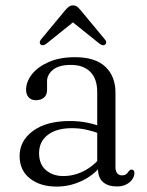

<svg xmlns="http://www.w3.org/2000/svg" viewBox="-20 -679 543 710"><path d="M342.5 -54V-67L339.5 -74.5V-338.5Q339.5 -387.5 314 -413.2Q288.5 -439 242.5 -439Q198 -439 176 -421Q154 -403 154 -378.5V-346.5Q154 -328 142.8 -318.2Q131.5 -308.5 112.5 -308.5Q95.5 -308.5 86 -319Q76.5 -329.5 76.5 -346.5Q76.5 -377 98.2 -404.5Q120 -432 160.5 -449.8Q201 -467.5 257.5 -467.5Q332.5 -467.5 369.8 -432Q407 -396.5 407 -336.5V-61.5Q407 -46 413.5 -38.2Q420 -30.5 430.5 -30.5Q441 -30.5 446.5 -34.8Q452 -39 455 -44.5Q457.5 -47.5 460.2 -49.8Q463 -52 466.5 -52Q471 -52 474 -48.8Q477 -45.5 477 -39Q477 -27.5 469.2 -16Q461.5 -4.5 447 3Q432.5 10.5 412 10.5Q380 10.5 361.2 -5.5Q342.5 -21.5 342.5 -54ZM52.5 -102Q52.5 -158.5 102.2 -195Q152 -231.5 238.5 -231.5Q272 -231.5 302 -225.5Q332 -219.5 355.5 -210L350.5 -184Q327 -193 301.2 -199Q275.5 -205 245.5 -205Q189 -205 156.8 -180.2Q124.5 -155.5 124.5 -112.5Q124.5 -71.5 150 -49.8Q175.5 -28 214 -28Q254 -28 290.5 -46.8Q327 -65.5 354.5 -100.5L364.5 -79Q334 -36 287.5 -12.5Q241 11 189 11Q129 11 90.8 -19Q52.5 -49 52.5 -102ZM260 -604.5H239.5L348.5 -517Q354.5 -512.5 359.8 -511.8Q365 -511 369 -514Q372.5 -517 372.8 -522.2Q373 -527.5 368 -533L278 -641.5Q271 -650 265 -654.5Q259 -659 250 -659Q241.5 -659 235 -654.5Q228.5 -650 221.5 -641.5L131.5 -533Q127 -527.5 127 -522.2Q127 -517 130.5 -514Q134.5 -511 139.8 -511.8Q145 -512.5 151 -517Z"/></svg>

Font: Fraunces 48pt Soft Wonky Light
Style: Regular
Weight: 300
Version: Version 1.000;[b76b70a41]